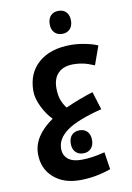

<svg xmlns="http://www.w3.org/2000/svg" viewBox="-110 -792 813 1184"><g transform="rotate(-10 296.5 -199.5)"><path d="M293 326.2Q190.4 326.2 127.7 270.3Q64.9 214.4 64.9 123Q64.9 11.2 191.9 -76.2Q156.7 -111.3 130.4 -165Q104 -218.8 104 -264.2Q104 -376.5 178 -440.7Q252 -504.9 379.9 -504.9Q423.8 -504.9 471.9 -495.1Q520 -485.4 547.9 -472.2L505.9 -355Q466.3 -372.1 436.3 -378.4Q406.2 -384.8 376 -384.8Q313.5 -384.8 280.3 -351.8Q247.1 -318.8 247.1 -257.8Q247.1 -215.8 257.3 -186.3Q267.6 -156.7 288.1 -128.9Q374.5 -167.5 461.9 -194.8L497.1 -82Q343.8 -43.5 277.3 4.4Q210.9 52.2 210.9 115.2Q210.9 156.7 239.5 180.4Q268.1 204.1 323.2 204.1Q390.1 204.1 470.2 183.1L486.8 292Q389.6 326.2 293 326.2ZM342.3 -581.1Q311 -581.1 293 -600.3Q274.9 -619.6 274.9 -652.8Q274.9 -686.5 292.7 -705.8Q310.5 -725.1 342.3 -725.1Q372.6 -725.1 390.4 -706.1Q408.2 -687 408.2 -652.8Q408.2 -619.6 389.9 -600.3Q371.6 -581.1 342.3 -581.1ZM342.3 167Q311 167 293 147.7Q274.9 128.4 274.9 95.2Q274.9 61.5 292.7 42.2Q310.5 22.9 342.3 22.9Q372.6 22.9 390.4 42Q408.2 61 408.2 95.2Q408.2 128.4 389.9 147.7Q371.6 167 342.3 167Z"/></g></svg>

Font: Droid Arabic Kufi
Style: Bold
Weight: 700
Designer: Pascal Zoghbi
Foundry: Irfont.ir
Version: Version 1.00 February 28, 2013, initial release